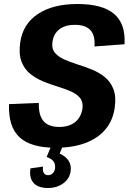

<svg xmlns="http://www.w3.org/2000/svg" viewBox="-20 -730 643 959"><path d="M258 8Q134 8 77.5 -44.5Q21 -97 25 -210L174 -216Q172 -155 197 -125.5Q222 -96 276 -96Q325 -96 355 -120Q385 -144 392 -188Q396 -221 379.5 -241Q363 -261 333 -274Q303 -287 266.5 -298Q230 -309 194 -324Q158 -339 129.5 -362.5Q101 -386 87 -423.5Q73 -461 81 -518Q94 -610 169 -660Q244 -710 367 -710Q492 -710 550 -660.5Q608 -611 602 -509L452 -498Q456 -553 431.5 -579.5Q407 -606 353 -606Q306 -606 277 -584Q248 -562 242 -521Q237 -488 253.5 -467.5Q270 -447 300 -433.5Q330 -420 366.5 -408.5Q403 -397 439 -382.5Q475 -368 503.5 -345Q532 -322 546.5 -285Q561 -248 553 -192Q544 -128 506.5 -83.5Q469 -39 406 -15.5Q343 8 258 8ZM219 209Q170 209 147.5 183.5Q125 158 132 111L195 102Q192 123 199 134Q206 145 220 145Q234 145 243.5 135.5Q253 126 255 110Q257 90 247.5 76.5Q238 63 213 54L235 1H293L278 37Q309 51 323 73.5Q337 96 333 124Q328 162 296.5 185.5Q265 209 219 209Z"/></svg>

Font: Pathway Extreme SemiCondensed
Style: Bold Italic
Weight: 700
Width: 4
Italic angle: -8°
Version: Version 1.001;gftools[0.9.26]